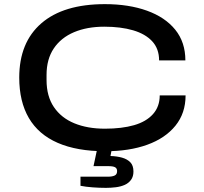

<svg xmlns="http://www.w3.org/2000/svg" viewBox="-20 -719 988 928"><path d="M489 12Q352 12 259 -28.5Q166 -69 119.5 -148.5Q73 -228 73 -344Q73 -514 180 -606.5Q287 -699 487 -699Q602 -699 690 -667.5Q778 -636 827 -575.5Q876 -515 876 -427H749Q749 -483 716 -519Q683 -555 623.5 -572.5Q564 -590 484 -590Q401 -590 338 -563.5Q275 -537 240 -485Q205 -433 205 -357V-332Q205 -254 240.5 -201.5Q276 -149 339.5 -123Q403 -97 487 -97Q569 -97 628 -114Q687 -131 719.5 -167.5Q752 -204 752 -258H877Q877 -172 828 -111.5Q779 -51 692 -19.5Q605 12 489 12ZM492 189Q460 189 427 186.5Q394 184 369 179V135H502Q522 135 534 129.5Q546 124 546 108Q546 95 536.5 89.5Q527 84 503 84H432L455 -24H525L514 35Q545 36 570 43Q595 50 610 65.5Q625 81 625 110Q625 134 613.5 150Q602 166 583 174.5Q564 183 540 186Q516 189 492 189Z"/></svg>

Font: Archivo Expanded Medium
Style: Regular
Weight: 500
Width: 7
Designer: Hector Gatti
Foundry: Omnibus-Type
Version: Version 2.001